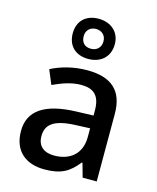

<svg xmlns="http://www.w3.org/2000/svg" viewBox="-123 -907 817 1002"><g transform="rotate(15 286.0 -406.5)"><path d="M285 -606C351 -606 400 -646 400 -716C400 -783 350 -823 285 -823C218 -823 173 -783 173 -715C173 -646 218 -606 285 -606ZM285 -661C251 -661 232 -682 232 -715C232 -748 255 -768 285 -768C316 -768 339 -748 339 -715C339 -682 317 -661 285 -661ZM297 -548C221 -548 153 -528 103 -502L135 -425C181 -446 232 -466 286 -466C351 -466 389 -438 389 -356V-328L298 -325C127 -320 44 -262 44 -153C44 -41 116 10 213 10C303 10 346 -16 393 -75H397L418 0H494V-365C494 -490 428 -548 297 -548ZM316 -256 389 -259V-212C389 -118 326 -73 244 -73C191 -73 154 -98 154 -154C154 -217 194 -252 316 -256Z"/></g></svg>

Font: Noto Sans Cherokee Medium
Style: Regular
Weight: 500
Designer: Monotype Design Team
Foundry: Monotype Imaging Inc.
Version: Version 2.001